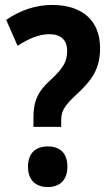

<svg xmlns="http://www.w3.org/2000/svg" viewBox="-20 -744 442 775"><path d="M115 -269V-232H227V-255C227 -294 236 -313 286 -360C351 -420 384 -465 384 -550C384 -658 315 -724 191 -724C124 -724 63 -703 5 -664L51 -559C97 -589 138 -606 180 -606C226 -606 251 -582 251 -539C251 -495 236 -470 185 -422C132 -375 115 -335 115 -269ZM93 -71C93 -16 125 11 173 11C220 11 252 -16 252 -71C252 -127 221 -153 173 -153C124 -153 93 -126 93 -71Z"/></svg>

Font: Noto Sans Lao UI Cond
Style: Bold
Weight: 700
Width: 3
Designer: Monotype Design Team
Foundry: Monotype Imaging Inc.
Version: Version 2.000